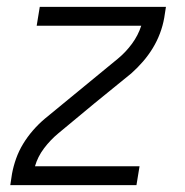

<svg xmlns="http://www.w3.org/2000/svg" viewBox="-20 -540 540 560"><path d="M10 0 15 -33Q19 -55 27 -77.5Q35 -100 47.5 -120.5Q60 -141 76 -159.5Q92 -178 111 -194L324 -369Q347 -388 365 -412.5Q383 -437 392 -465H87L96 -520H464L459 -488Q455 -465 446.5 -442.5Q438 -420 425.5 -399.5Q413 -379 397 -360.5Q381 -342 363 -326L256 -239L150 -151Q127 -132 108.5 -107.5Q90 -83 82 -55H387L378 0Z"/></svg>

Font: Iosevka Curly Light
Style: Italic
Weight: 300
Italic angle: -9°
Monospace: yes
Designer: Belleve Invis
Foundry: Belleve Invis
Version: Version 22.1.2; ttfautohint (v1.8.4)